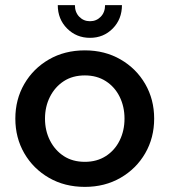

<svg xmlns="http://www.w3.org/2000/svg" viewBox="-20 -719 663 751"><path d="M312 12Q233 12 171.5 -23.5Q110 -59 75 -119.5Q40 -180 40 -255Q40 -330 75 -390.5Q110 -451 171.5 -486.5Q233 -522 312 -522Q390 -522 451.5 -486.5Q513 -451 548 -390.5Q583 -330 583 -255Q583 -180 548 -119.5Q513 -59 451.5 -23.5Q390 12 312 12ZM312 -86Q359 -86 394 -108.5Q429 -131 448 -169.5Q467 -208 467 -255Q467 -302 448 -340.5Q429 -379 394 -401.5Q359 -424 312 -424Q264 -424 229.5 -401.5Q195 -379 175.5 -340.5Q156 -302 156 -255Q156 -208 175.5 -169.5Q195 -131 229.5 -108.5Q264 -86 312 -86ZM332 -571Q279 -571 242.5 -607.5Q206 -644 206 -699H273Q273 -671 290 -653.5Q307 -636 332 -636Q357 -636 374 -653.5Q391 -671 391 -699H457Q457 -644 421 -607.5Q385 -571 332 -571Z"/></svg>

Font: MuseoModerno Medium
Style: Regular
Weight: 500
Designer: Pablo Cosgaya, Héctor Gatti, Marcela Romero, and the Authors of The MuseoModerno Project.
Foundry: Omnibus-Type Team
Version: Version 1.001